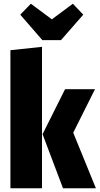

<svg xmlns="http://www.w3.org/2000/svg" viewBox="-20 -1013 536 1033"><path d="M206 -761V0H36V-743ZM491 -533 374 -299 496 0H319L209 -291L330 -533ZM372 -993 428 -934 308 -797H208L89 -934L146 -993L259 -909Z"/></svg>

Font: Fira Sans Extra Condensed ExtraBold
Style: Regular
Weight: 800
Width: 1
Designer: Carrois Corporate & Edenspiekermann AG
Foundry: Carrois Corporate GbR & Edenspiekermann AG
Version: Version 4.203